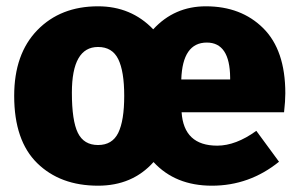

<svg xmlns="http://www.w3.org/2000/svg" viewBox="-20 -571 947 609"><path d="M652 18Q536 18 467 -57Q400 18 291 18Q171 18 98 -53.5Q25 -125 25 -267Q25 -400 98.5 -475.5Q172 -551 291 -551Q396 -551 466 -478Q533 -551 633 -551Q745 -551 815 -481.5Q885 -412 885 -275Q885 -251 881 -215H556Q563 -109 669 -109Q728 -109 793 -156L865 -58Q771 18 652 18ZM710 -319V-325Q709 -436 636 -436Q559 -436 555 -319ZM291 -111Q336 -111 355 -149.5Q374 -188 374 -267Q374 -345 355 -383.5Q336 -422 291 -422Q208 -422 208 -277Q208 -188 227 -149.5Q246 -111 291 -111Z"/></svg>

Font: Trujillo ExtraBold
Style: Regular
Weight: 800
Designer: Fira Sans original fonts by bBox Type GmbH, Carrois Corporate GbR, & Edenspiekermann AG / Changes by Cristiano Sobral
Foundry: Fira Sans original fonts by bBox Type GmbH, Carrois Corporate GbR, & Edenspiekermann AG / Changes by Cristiano Sobral
Version: Version 4.301;July 28, 2020;FontCreator 13.0.0.2655 64-bit